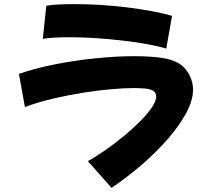

<svg xmlns="http://www.w3.org/2000/svg" viewBox="-20 -831 1040 933"><path d="M788 -595Q752 -606 697.5 -616Q643 -626 579 -633.5Q515 -641 448 -645.5Q381 -650 321 -650Q283 -650 249 -648.5Q215 -647 188 -642L205 -803Q234 -808 268.5 -809.5Q303 -811 343 -811Q403 -811 468.5 -807Q534 -803 598.5 -795Q663 -787 719 -776.5Q775 -766 816 -754ZM522 82 407 -48Q449 -71 495 -103.5Q541 -136 584.5 -172Q628 -208 663 -243.5Q698 -279 718.5 -310Q739 -341 739 -362Q739 -382 723 -390.5Q707 -399 682 -401Q657 -403 630 -403Q583 -403 519.5 -397.5Q456 -392 384 -380.5Q312 -369 239 -352Q166 -335 101 -311L72 -472Q153 -500 250.5 -519Q348 -538 447 -548Q546 -558 631 -558Q713 -558 771 -549Q849 -537 883.5 -492.5Q918 -448 918 -395Q918 -344 885.5 -283Q853 -222 797 -157.5Q741 -93 670 -31.5Q599 30 522 82Z"/></svg>

Font: Mochiy Pop One
Style: Regular
Weight: 400
Designer: FONTDASU
Foundry: FONTDASU / Google Inc. / Adobe
Version: Version 2.000